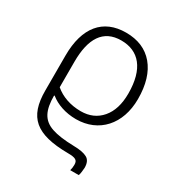

<svg xmlns="http://www.w3.org/2000/svg" viewBox="-184 -662 947 1021"><g transform="rotate(30 289.5 -151.0)"><path d="M452.1 240.2C454.1 235.8 456.1 228 457.5 216.3C459 204.1 460 195.8 460 190.9C460 163.1 451.2 144 434.1 134.8C417 125 389.2 119.6 351.1 119.1C293.9 117.7 249 111.8 216.3 100.6C150.9 78.6 127 29.3 127 -61H130.9C168.5 -30.3 225.1 -9.8 290 -9.8C429.7 -9.8 522.9 -112.3 522.9 -267.1C522.9 -354.5 502.4 -421.9 461.9 -470.2C421.4 -518.1 364.7 -542 292 -542C151.9 -542 73.2 -448.2 73.2 -274.9V-60.1C73.2 103.5 146.5 166 342.8 168C391.1 168 404.8 176.3 404.8 204.1C404.8 216.8 403.3 229 399.9 240.2ZM291 -59.1C227.1 -59.1 171.4 -79.1 130.9 -113.8V-270C130.9 -412.6 180.2 -493.2 291 -493.2C398.9 -493.2 463.9 -418.9 463.9 -267.1C463.9 -201.7 448.2 -150.9 417 -114.3C385.7 -77.6 343.8 -59.1 291 -59.1Z"/></g></svg>

Font: Noto Reveo Sans
Style: Regular
Weight: 300
Designer: Monotype Design Team
Foundry: Monotype Imaging Inc.
Version: Version 2.007